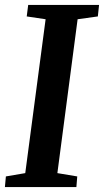

<svg xmlns="http://www.w3.org/2000/svg" viewBox="-22 -763 424 783"><path d="M-2 0 2 -43.5 81 -57 164 -684.5 87 -696 93 -743H382L377 -696L294.5 -684.5L212 -57L293 -43.5L289.5 0Z"/></svg>

Font: Merriweather 20pt SemiBold
Style: Italic
Weight: 600
Italic angle: -7.8°
Version: Version 2.101